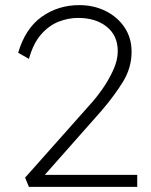

<svg xmlns="http://www.w3.org/2000/svg" viewBox="-20 -730 588 750"><path d="M93 0 78 -36 333 -323Q356 -348 380.5 -383Q405 -418 422.5 -456.5Q440 -495 440 -530Q440 -591 397 -625.5Q354 -660 285 -660Q247 -660 209.5 -645.5Q172 -631 141 -596Q110 -561 93 -500L51 -524Q79 -619 143 -664.5Q207 -710 290 -710Q346 -710 392.5 -687Q439 -664 466.5 -623Q494 -582 494 -528Q494 -465 460 -410Q426 -355 377 -298L155 -47H516V0Z"/></svg>

Font: Lexend Deca ExtraLight
Style: Regular
Weight: 200
Designer: Bonnie Shaver-Troup, Thomas Jockin
Foundry: Lexend
Version: Version 1.008; ttfautohint (v1.8.4.7-5d5b)